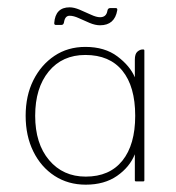

<svg xmlns="http://www.w3.org/2000/svg" viewBox="-20 -495 481 524"><path d="M148 -427H132Q128 -427 128 -432Q131 -475 170 -475Q182 -475 197.5 -468.5Q213 -462 228 -455Q243 -448 253 -448Q270 -448 273 -465Q274 -473 281 -473H296Q301 -473 300 -467Q293 -426 253 -426Q240 -426 224.5 -432.5Q209 -439 195 -445.5Q181 -452 170 -452Q158 -452 155 -436Q154 -427 148 -427ZM348 -284V-332Q348 -348 355 -354Q362 -360 369 -360H371Q374 -360 374 -357V-3Q374 0 371 0H351Q348 0 348 -3V-74Q334 -39 299.5 -15Q265 9 214 9Q166 9 129 -15Q92 -39 71 -81.5Q50 -124 50 -179Q50 -234 71 -276Q92 -318 128.5 -342.5Q165 -367 213 -367Q266 -367 300.5 -341Q335 -315 348 -284ZM214 -13Q279 -13 314 -56.5Q349 -100 349 -179Q349 -259 314 -302Q279 -345 213 -345Q150 -345 113 -300Q76 -255 76 -179Q76 -103 114 -58Q152 -13 214 -13Z"/></svg>

Font: Zain ExtraLight
Style: Regular
Weight: 200
Designer: Zain,Boutros
Foundry: Mobile Telecommunications Company (Zain), 2024
Version: Version 1.51; ttfautohint (v1.8.4)